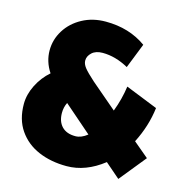

<svg xmlns="http://www.w3.org/2000/svg" viewBox="-106 -797 901 923"><g transform="rotate(15 344.5 -336.0)"><path d="M309 -696Q244 -696 192.5 -668Q141 -640 112 -593.5Q83 -547 83 -493Q83 -437 116 -387Q77 -353 53.5 -306Q30 -259 30 -212Q30 -135 66.5 -82Q103 -29 165 -2.5Q227 24 305 24Q400 24 488 -45L562 19L669 -113L593 -177Q638 -265 649 -357L489 -421Q480 -356 456 -293L327 -403Q289 -437 275 -455Q261 -473 261 -490Q261 -512 280 -529.5Q299 -547 333 -547Q397 -547 462 -511L511 -635Q426 -696 309 -696ZM309 -126Q265 -126 241.5 -150.5Q218 -175 218 -218Q218 -246 230 -270L368 -150Q338 -126 309 -126Z"/></g></svg>

Font: Catamaran
Style: Regular
Weight: 900
Designer: Pria Ravichandran
Version: Version 1.001;PS 001.000;hotconv 1.0.70;makeotf.lib2.5.58329